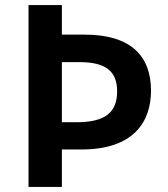

<svg xmlns="http://www.w3.org/2000/svg" viewBox="-20 -734 660 754"><path d="M573 -378C573 -513 495 -598 313 -598H223V-714H92V0H223V-147H300C506 -147 573 -257 573 -378ZM280 -254H223V-490H293C395 -490 440 -454 440 -376C440 -289 389 -254 280 -254Z"/></svg>

Font: Noto Sans Thaana SemiBold
Style: Regular
Weight: 600
Designer: David Williams
Foundry: Google Inc.
Version: Version 3.001